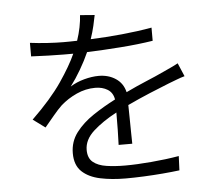

<svg xmlns="http://www.w3.org/2000/svg" viewBox="-56 -859 1112 964"><g transform="rotate(-5 500.0 -376.5)"><path d="M455.1 -789.1Q450.7 -765.6 443.8 -735.8Q437 -706.1 424.8 -669.9Q502.4 -672.9 582.5 -680.7Q662.6 -688.5 733.9 -701.2V-634.8Q659.2 -623 571 -616.5Q482.9 -609.9 400.9 -606.9Q382.3 -564.9 356.9 -521.5Q331.5 -478 304.2 -441.9Q335 -461.4 374.5 -472.2Q414.1 -482.9 448.2 -482.9Q497.6 -482.9 533.9 -458.7Q570.3 -434.6 581.1 -389.2Q634.8 -415 683.1 -435.1Q731.4 -455.1 772 -474.1Q793 -483.9 811.3 -492.2Q829.6 -500.5 849.1 -511.2L877.9 -443.8Q859.9 -439 837.2 -430.2Q814.5 -421.4 794.9 -414.1Q751.5 -397 697 -374.3Q642.6 -351.6 584 -324.2Q584.5 -294.9 585 -259Q585.4 -223.1 585.9 -188.5Q586.4 -153.8 586.9 -128.9H518.1Q519.5 -159.2 520.3 -205.3Q521 -251.5 521 -292Q449.2 -253.9 402.6 -211.4Q356 -168.9 356 -117.2Q356 -76.2 380.9 -55.9Q405.8 -35.6 448 -29.3Q490.2 -22.9 542 -22.9Q599.6 -22.9 673.8 -29.3Q748 -35.6 814 -46.9L811 24.9Q772.5 29.8 725.6 33.7Q678.7 37.6 630.4 39.8Q582 42 539.1 42Q469.2 42 411.4 29.8Q353.5 17.6 319.3 -14.6Q285.2 -46.9 285.2 -106.9Q285.2 -165.5 319.3 -210.7Q353.5 -255.9 407.2 -291.7Q460.9 -327.6 520 -357.9Q514.2 -392.6 488 -408.7Q461.9 -424.8 425.8 -424.8Q377.4 -424.8 331.8 -404.1Q286.1 -383.3 251 -352.1Q229.5 -331.5 207.5 -304.7Q185.5 -277.8 160.2 -248L99.1 -293Q197.3 -388.2 251 -467Q304.7 -545.9 331.1 -605Q318.8 -605 306.6 -605Q294.4 -605 283.2 -605Q251 -605 206.1 -606.4Q161.1 -607.9 119.1 -609.9V-678.2Q159.7 -672.9 206.5 -669.9Q253.4 -667 287.1 -667Q303.7 -667 320.8 -667.2Q337.9 -667.5 356 -668Q367.2 -701.2 373.8 -734.1Q380.4 -767.1 381.8 -794.9Z"/></g></svg>

Font: Shanggu Mono N
Style: Regular
Weight: 350
Designer: GuiWonder
Version: Version 1.021